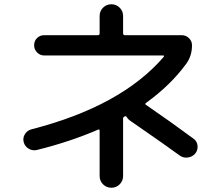

<svg xmlns="http://www.w3.org/2000/svg" viewBox="-20 -820 1040 900"><path d="M153 -117Q133 -112 114.5 -123Q96 -134 91 -154Q86 -174 97 -191.5Q108 -209 128 -214Q548 -322 747 -553Q752 -560 744 -560H187Q168 -560 154 -574Q140 -588 140 -608Q140 -628 153.5 -641.5Q167 -655 187 -655H439Q447 -655 447 -664V-745Q447 -768 463 -784Q479 -800 502 -800Q525 -800 541 -784Q557 -768 557 -745V-664Q557 -655 566 -655H832Q852 -655 866 -641Q880 -627 880 -608Q880 -558 853 -521Q780 -421 665 -338Q657 -332 665 -328Q776 -252 887 -170Q904 -158 906 -137Q908 -116 895 -100Q881 -84 859.5 -81.5Q838 -79 821 -92Q767 -132 589 -255Q579 -262 575 -270Q571 -278 564 -274Q563 -274 563 -273.5Q563 -273 562 -273Q555 -268 557 -259V-250V5Q557 28 541 44Q525 60 502 60Q479 60 463 44Q447 28 447 5V-207Q447 -216 439 -212Q307 -155 153 -117Z"/></svg>

Font: Rounded Mplus 1c Medium
Style: Regular
Weight: 500
Version: Version 1.059.20150529